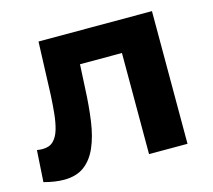

<svg xmlns="http://www.w3.org/2000/svg" viewBox="-84 -639 834 752"><g transform="rotate(-15 333.0 -263.5)"><path d="M7 -1 15 -129Q21 -128 27 -127.5Q33 -127 38 -127Q66 -127 82 -143Q98 -159 106 -186.5Q114 -214 117.5 -249Q121 -284 123 -322L131 -538H591V0H435V-448L470 -410H234L267 -450L260 -315Q257 -243 248.5 -183Q240 -123 221 -79.5Q202 -36 170 -12.5Q138 11 88 11Q70 11 50 8Q30 5 7 -1Z"/></g></svg>

Font: MOST Montserrat
Style: Bold
Weight: 700
Designer: Julieta Ulanovsky
Foundry: Julieta Ulanovsky
Version: Version 8.000;March 11, 2024;FontCreator 15.0.0.2926 64-bit